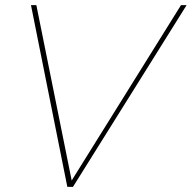

<svg xmlns="http://www.w3.org/2000/svg" viewBox="-20 -730 749 750"><path d="M101 -710H122L260 -25L687 -710H709L265 0H243Z"/></svg>

Font: Raleway-v4020 Thin
Style: Italic
Weight: 250
Italic angle: -12°
Designer: Matt McInerney, Pablo Impallari, Rodrigo Fuenzalida
Foundry: Matt McInerney, Pablo Impallari, Rodrigo Fuenzalida
Version: Version 4.020;PS 004.020;hotconv 1.0.88;makeotf.lib2.5.64775